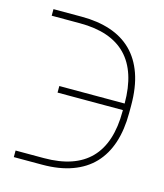

<svg xmlns="http://www.w3.org/2000/svg" viewBox="-84 -585 548 641"><g transform="rotate(15 190.0 -264.5)"><path d="M120.7 -8.5H22.7V-31.2H120.7Q333.8 -31.2 333.8 -250V-254.3H108V-277H333.8Q333.8 -497.2 120.7 -497.2H22.7V-519.9H120.7Q176.1 -519.9 219.8 -505.3Q263.5 -490.8 293.9 -460.9Q324.2 -431.1 340.4 -385.3Q356.5 -339.5 356.5 -277V-250Q356.5 -192.5 341.8 -147.5Q327.1 -102.6 297.8 -71.7Q268.5 -40.8 224.1 -24.7Q179.7 -8.5 120.7 -8.5Z"/></g></svg>

Font: Linik Sans Thin
Style: Regular
Weight: 100
Designer: Fonts by Rasmus Andersson / Changes by Cristiano Sobral with parts from Marc Monis
Foundry: rsms
Version: Version 3.020; ttfautohint (v1.6)